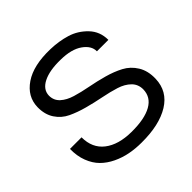

<svg xmlns="http://www.w3.org/2000/svg" viewBox="-191 -946 1138 1138"><g transform="rotate(-45 377.5 -377.0)"><path d="M47 -264Q46 -205 64 -158Q82 -111 113 -80Q144 -49 187 -28.5Q230 -8 276.5 1Q323 10 374 10Q522 11 609.5 -43Q697 -97 700 -199Q702 -264 674 -309.5Q646 -355 600.5 -379Q555 -403 499 -418.5Q443 -434 387.5 -444.5Q332 -455 285.5 -469Q239 -483 210.5 -509Q182 -535 182 -575Q183 -625 236.5 -652Q290 -679 382 -677Q471 -676 520.5 -641Q570 -606 569 -560H665Q665 -630 619.5 -677.5Q574 -725 513.5 -743.5Q453 -762 383 -764Q244 -768 166 -715Q88 -662 86 -575Q85 -514 113 -471.5Q141 -429 186.5 -407.5Q232 -386 287.5 -371Q343 -356 399 -345Q455 -334 501 -319.5Q547 -305 575.5 -277Q604 -249 604 -207Q603 -142 544 -109Q485 -76 376 -77Q268 -78 206 -126Q144 -174 144 -264Z"/></g></svg>

Font: Montserrat arm
Style: Regular
Weight: 400
Designer: Julieta Ulanovsky
Foundry: Julieta Ulanovsky
Version: Version 6.000;PS 006.000;hotconv 1.0.88;makeotf.lib2.5.64775